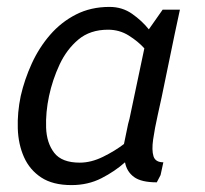

<svg xmlns="http://www.w3.org/2000/svg" viewBox="-20 -528 595 556"><path d="M293 -442Q241 -442 207 -413.5Q173 -385 152.5 -341Q132 -297 122 -250Q112 -203 113.5 -158.5Q115 -114 137 -85.5Q159 -57 211 -57Q244 -57 278.5 -74Q313 -91 339 -111L351 -169Q353 -175 355 -184L398 -388Q380 -408 353 -425Q326 -442 293 -442ZM434 0Q389 0 368 -15.5Q347 -31 342 -58Q313 -32 274 -12Q235 8 187 8Q133 8 99.5 -14Q66 -36 49.5 -73Q33 -110 31.5 -156Q30 -202 40 -250Q51 -298 72 -344Q93 -390 125 -427Q157 -464 200 -486Q243 -508 297 -508Q334 -508 362.5 -488Q391 -468 411 -443L451 -500H501L486 -430L448 -246L437 -196Q428 -156 423.5 -124.5Q419 -93 424.5 -75.5Q430 -58 453 -58L445 -21Z"/></svg>

Font: Epunda Sans
Style: Italic
Weight: 400
Italic angle: -12.0243°
Designer: Simon Atzbach
Foundry: typofactur
Version: Version 2.204; ttfautohint (v1.8.4.7-5d5b)